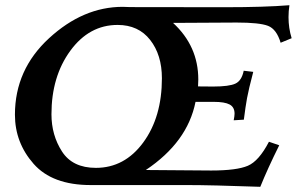

<svg xmlns="http://www.w3.org/2000/svg" viewBox="-20 -720 1171 747"><path d="M353 -66.9Q464.8 -66.9 537.4 -165.8Q609.9 -264.6 609.9 -415.5Q609.9 -506.3 564.2 -564.7Q518.6 -623 437.5 -623Q327.1 -623 253.7 -522.7Q180.2 -422.4 180.2 -275.4Q180.2 -194.3 221.2 -130.6Q262.2 -66.9 353 -66.9ZM992.7 6.8Q802.2 0 707.5 0H332.5Q183.6 0 110.8 -82.5Q38.1 -165 38.1 -273.9Q38.1 -449.2 170.9 -571.3Q303.7 -693.4 457.5 -693.4L486.8 -692.4L855 -691.9Q1009.3 -691.9 1106 -699.7Q1102.5 -676.3 1102.5 -653.3Q1102.5 -610.8 1114.7 -571.3L1071.8 -553.7Q1056.2 -606.4 1022.9 -619.4Q989.7 -632.3 900.4 -632.3L653.3 -630.9Q751.5 -540.5 751.5 -410.6L750.5 -383.8L809.1 -383.3Q871.6 -383.3 896 -394.8Q920.4 -406.2 928.2 -444.8L965.3 -440.4Q947.3 -372.1 941.2 -338.6Q935.1 -305.2 928.7 -254.4L889.2 -252Q892.6 -269 892.6 -277.8Q892.6 -303.2 873.3 -313.5Q854 -323.7 812 -323.7H740.7Q709.5 -167 547.4 -58.6L801.8 -56.6Q900.9 -56.6 944.1 -75Q987.3 -93.3 1026.4 -168.5L1066.4 -154.8Q1021 -63.5 992.7 6.8Z"/></svg>

Font: Kelvinch
Style: Bold Italic
Weight: 700
Italic angle: -10°
Designer: Paul James Miller
Foundry: High-Logic / Made with FontCreator
Version: Version 3.30 September 23, 2016